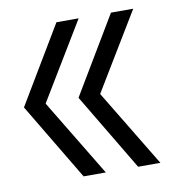

<svg xmlns="http://www.w3.org/2000/svg" viewBox="-65 -579 590 638"><g transform="rotate(-10 230.0 -260.0)"><path d="M166.7 0 11.3 -260 166.7 -520H241.7L84.4 -260L241.7 0ZM350.7 0 195.4 -260 350.7 -520H425.8L268.4 -260L425.8 0Z"/></g></svg>

Font: M PLUS 1 Thin
Style: Regular
Weight: 100
Designer: Coji Morishita
Foundry: UNDERFOREST DESIGN
Version: Version 1.001